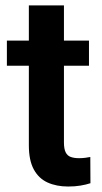

<svg xmlns="http://www.w3.org/2000/svg" viewBox="-20 -678 376 708"><path d="M308.1 -528.3V-435.5H5.4V-528.3ZM86.4 -658.2H215.8V-152.3Q215.8 -128.9 222.2 -116.2Q228.5 -103.5 241.2 -99.1Q253.9 -94.7 271.5 -94.7Q284.2 -94.7 294.9 -96.2Q305.7 -97.7 313 -99.1L313.5 -2.4Q297.4 2.9 277.1 6.3Q256.8 9.8 231.4 9.8Q188 9.8 155.3 -5.1Q122.6 -20 104.5 -53.5Q86.4 -86.9 86.4 -142.1Z"/></svg>

Font: Roboto SemiBold
Style: Regular
Weight: 600
Designer: Christian Robertson
Foundry: Google
Version: Version 3.009; 2024